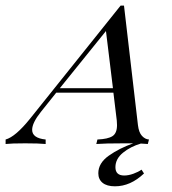

<svg xmlns="http://www.w3.org/2000/svg" viewBox="-87 -516 617 688"><path d="M326.6 83.1Q326.6 112.9 358.1 112.9Q373.4 112.9 391.1 106.5Q408.9 100 420.2 91.9L429 105.6Q380.6 151.6 325 151.6Q296 151.6 280.6 139.1Q265.3 126.6 265.3 104.8Q265.3 68.5 302.8 41.9Q340.3 15.3 390.3 -2.4H354.8Q289.5 -2.4 258.1 0L262.1 -16.1Q300 -17.7 316.1 -28.2Q332.3 -38.7 332.3 -67.7Q332.3 -78.2 331.5 -83.9L319.4 -183.9H114.5L59.7 -115.3Q28.2 -75.8 28.2 -50.8Q28.2 -21 76.6 -16.1V0Q52.4 -2.4 3.2 -2.4Q-46 -2.4 -66.9 0V-16.1Q-31.5 -25.8 21 -91.1L345.2 -496H357.3L407.3 -67.7Q410.5 -41.1 421.8 -29Q433.1 -16.9 446.8 -16.1L442.7 0L417.7 -1.6Q381.5 8.9 354 31Q326.6 53.2 326.6 83.1ZM317.7 -200 292.7 -404.8 127.4 -200Z"/></svg>

Font: Playfair Display SC
Style: Italic
Weight: 400
Italic angle: -14°
Designer: Claus Eggers Sørensen
Foundry: Claus Eggers Sørensen
Version: Version 1.202; ttfautohint (v1.6)